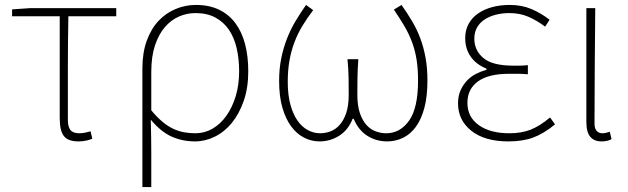

<svg xmlns="http://www.w3.org/2000/svg" viewBox="-20 -560 2546 778"><path d="M298 13Q256 13 239 -8.5Q222 -30 222 -81V-494H29V-522L101 -527H451V-494H257Q255 -388 255 -284.5Q255 -181 255 -75Q255 -46 265.5 -33Q276 -20 301 -20Q313 -20 325 -22.5Q337 -25 347 -28L354 2Q346 6 330.5 9.5Q315 13 298 13Z M557 -283Q557 -346 574.5 -394.5Q592 -443 622 -475Q652 -507 691.5 -523.5Q731 -540 774 -540Q827 -540 867 -521Q907 -502 933.5 -466.5Q960 -431 973 -381.5Q986 -332 986 -271Q986 -204 967.5 -151Q949 -98 919 -61.5Q889 -25 850 -6Q811 13 770 13Q720 13 676.5 -6Q633 -25 591 -75Q592 -35 592.5 -2.5Q593 30 593 61.5Q593 93 593 125.5Q593 158 593 198H557ZM772 -20Q809 -20 841 -38.5Q873 -57 897 -90.5Q921 -124 935 -170Q949 -216 949 -271Q949 -321 939 -364.5Q929 -408 907.5 -439.5Q886 -471 852.5 -489Q819 -507 772 -507Q737 -507 705 -493Q673 -479 648 -450Q623 -421 608 -376Q593 -331 593 -268V-113Q617 -84 639.5 -65.5Q662 -47 684.5 -37Q707 -27 729 -23.5Q751 -20 772 -20Z M1275 13Q1242 13 1212.5 -2Q1183 -17 1160.5 -47Q1138 -77 1124.5 -123Q1111 -169 1111 -232Q1111 -281 1119.5 -323Q1128 -365 1142.5 -402.5Q1157 -440 1177 -473.5Q1197 -507 1220 -540L1249 -519Q1224 -486 1205 -454.5Q1186 -423 1173 -388.5Q1160 -354 1153 -315Q1146 -276 1146 -228Q1146 -176 1156.5 -137Q1167 -98 1185 -72Q1203 -46 1227 -33Q1251 -20 1277 -20Q1298 -20 1318.5 -27.5Q1339 -35 1355.5 -53Q1372 -71 1382.5 -101Q1393 -131 1393 -177Q1393 -207 1392.5 -243.5Q1392 -280 1388 -320H1432Q1429 -280 1428.5 -243.5Q1428 -207 1428 -177Q1428 -131 1438.5 -101Q1449 -71 1465.5 -53Q1482 -35 1503 -27.5Q1524 -20 1545 -20Q1601 -20 1637.5 -71Q1674 -122 1674 -234Q1674 -281 1668 -318.5Q1662 -356 1649.5 -389.5Q1637 -423 1618.5 -454.5Q1600 -486 1576 -521L1607 -540Q1631 -506 1650.5 -473Q1670 -440 1683.5 -403.5Q1697 -367 1704.5 -325.5Q1712 -284 1712 -234Q1712 -169 1699.5 -122.5Q1687 -76 1665 -46Q1643 -16 1613 -1.5Q1583 13 1549 13Q1504 13 1468 -10Q1432 -33 1413 -79H1409Q1391 -33 1354.5 -10Q1318 13 1275 13Z M2040 13Q1944 13 1890 -30Q1836 -73 1836 -141Q1836 -171 1846 -193.5Q1856 -216 1872 -233Q1888 -250 1908.5 -260.5Q1929 -271 1951 -277V-282Q1909 -299 1887 -331Q1865 -363 1865 -405Q1865 -438 1879 -463.5Q1893 -489 1918 -506Q1943 -523 1975.5 -531.5Q2008 -540 2046 -540Q2094 -540 2133 -523.5Q2172 -507 2207 -480L2189 -452Q2154 -478 2120 -492.5Q2086 -507 2044 -507Q2015 -507 1989.5 -500.5Q1964 -494 1944.5 -481.5Q1925 -469 1913.5 -449.5Q1902 -430 1902 -403Q1902 -356 1938.5 -325Q1975 -294 2059 -294Q2074 -294 2086.5 -294Q2099 -294 2119 -296V-259Q2096 -261 2079 -261Q2062 -261 2043 -261Q1959 -261 1916.5 -230Q1874 -199 1874 -143Q1874 -86 1920 -53Q1966 -20 2044 -20Q2093 -20 2130 -34.5Q2167 -49 2209 -84L2229 -56Q2184 -19 2141.5 -3Q2099 13 2040 13Z M2417 13Q2388 13 2372 -5.5Q2356 -24 2356 -66V-527H2392Q2391 -407 2390 -292.5Q2389 -178 2389 -59Q2389 -39 2398 -29.5Q2407 -20 2420 -20Q2428 -20 2434.5 -21.5Q2441 -23 2451 -26L2458 4Q2450 8 2440.5 10.5Q2431 13 2417 13Z"/></svg>

Font: SpoqaHanSansJP-Thin
Style: Regular
Weight: 250
Designer: [Source Han Sans]
Ryoko NISHIZUKA  (kana & ideographs); Paul D. Hunt (Latin, Greek & Cyrillic); Wenlong ZHANG  (bopomofo
Foundry: Spoqa (http://bi.spoqa.com)
Version: Version 1.002.20150607